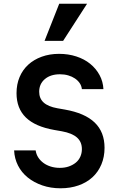

<svg xmlns="http://www.w3.org/2000/svg" viewBox="-20 -1000 640 1034"><path d="M56 -190Q58 -146 77 -108.5Q96 -71 129.5 -44Q163 -17 208 -1.5Q253 14 306 14Q359 14 403 -1.5Q447 -17 478 -45.5Q509 -74 526 -114.5Q543 -155 543 -204Q543 -289 490 -340Q437 -391 329 -410L289 -417Q239 -426 215 -448Q191 -470 191 -506Q191 -548 221.5 -574Q252 -600 303 -600Q327 -600 347.5 -594Q368 -588 383.5 -577.5Q399 -567 409 -552.5Q419 -538 421 -520H537Q535 -561 516 -596Q497 -631 465.5 -656.5Q434 -682 391 -696Q348 -710 298 -710Q247 -710 204.5 -694.5Q162 -679 132 -651.5Q102 -624 85.5 -585Q69 -546 69 -498Q69 -416 119.5 -367Q170 -318 273 -300L313 -293Q368 -283 394.5 -259.5Q421 -236 421 -197Q421 -175 412.5 -156Q404 -137 388 -124Q372 -111 350.5 -103.5Q329 -96 302 -96Q276 -96 253.5 -103Q231 -110 214 -122.5Q197 -135 186 -152Q175 -169 172 -190ZM449 -980H299L220 -780H320Z"/></svg>

Font: CommitMonoV143 ExtLt
Style: Regular
Weight: 200
Monospace: yes
Designer: Eigil Nikolajsen
Foundry: Eigil Nikolajsen
Version: Version 1.143